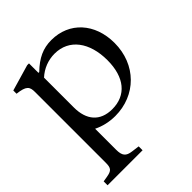

<svg xmlns="http://www.w3.org/2000/svg" viewBox="-212 -665 1047 1047"><g transform="rotate(-45 312.0 -141.5)"><path d="M12 247H282V217L237 211C196 206 182 189 182 143V-19C220 0 264 10 309 10C468 10 588 -108 588 -275C588 -426 493 -530 355 -530C291 -530 241 -507 185 -453H179V-526H165L14 -482V-457C81 -449 92 -434 92 -392V153C92 194 83 205 42 212L12 217ZM324 -28C230 -28 182 -87 182 -183V-413C219 -447 266 -465 315 -465C427 -465 494 -373 494 -236C494 -104 431 -28 324 -28Z"/></g></svg>

Font: Hedvig Letters Serif 24pt
Style: Regular
Weight: 400
Designer: Alexander Örn & Tor Weibull
Foundry: Kanon Foundry
Version: Version 1.000